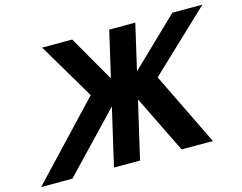

<svg xmlns="http://www.w3.org/2000/svg" viewBox="-99 -877 1298 1031"><g transform="rotate(-15 550.0 -361.0)"><path d="M184 0H10L395 -408L209 -722H376L523 -467L582 -722H727L668 -467L933 -722H1100L767 -407L965 0H791L634 -320L560 0H415L489 -320Z"/></g></svg>

Font: Perun
Style: Bold Italic
Weight: 700
Italic angle: -12°
Foundry: Copyright (c) Stefan Peev, Context Ltd, 2016
Version: Version 1.027